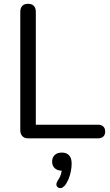

<svg xmlns="http://www.w3.org/2000/svg" viewBox="-20 -730 583 1013"><path d="M129 0Q109 0 98 -11.5Q87 -23 87 -43V-667Q87 -688 97.5 -699Q108 -710 128 -710Q148 -710 158.5 -699Q169 -688 169 -667V-72H497Q515 -72 525 -62.5Q535 -53 535 -36Q535 -19 525 -9.5Q515 0 497 0ZM321 250Q312 260 302.5 262Q293 264 285.5 258.5Q278 253 277.5 244Q277 235 285 222Q296 207 301.5 189Q307 171 307 156L310 171Q284 171 269.5 158Q255 145 255 123Q255 101 268.5 88Q282 75 306 75Q331 75 344.5 89.5Q358 104 358 133Q358 152 354 173Q350 194 342 214Q334 234 321 250Z"/></svg>

Font: Nunito ExtraLight
Style: Regular
Weight: 400
Version: Version 3.602